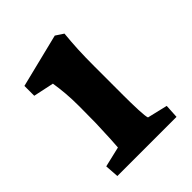

<svg xmlns="http://www.w3.org/2000/svg" viewBox="-118 -406 465 465"><g transform="rotate(-45 114.5 -174.0)"><path d="M13.7 0 11.2 -35.6 63.5 -47.9Q64 -52.2 65.2 -73.7Q66.4 -95.2 67.4 -127L67.9 -184.1Q67.9 -209.5 66.2 -229.5Q64.5 -249.5 61.5 -268.6L8.8 -279.8V-313.5L147 -347.7L167 -334.5Q164.6 -309.6 163.3 -284.7Q162.1 -259.8 162.1 -228V-128.4Q162.1 -100.6 163.1 -77.1Q164.1 -53.7 166.5 -47.9L218.3 -35.6L216.3 0Z"/></g></svg>

Font: Lateef SemiBold
Style: Regular
Weight: 600
Designer: SIL International
Foundry: SIL International
Version: Version 4.200